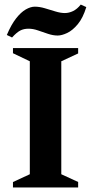

<svg xmlns="http://www.w3.org/2000/svg" viewBox="-20 -823 400 843"><path d="M36.9 0V-23.7L110.9 -58V-554L36.9 -589.3V-612H323.1V-588.3L249.1 -554V-58L323.1 -24V0ZM32.9 -658.4 10 -669.4Q28.9 -714.4 50.4 -741.9Q71.9 -769.4 93.3 -781.6Q114.7 -793.7 132.7 -793.7Q153.7 -793.7 177.1 -786.7Q200.4 -779.7 223.4 -772.7Q246.5 -765.7 264.6 -765.7Q282.6 -765.7 300.6 -774.3Q318.6 -782.9 334.6 -802.9L358.9 -791.9Q344.4 -744.1 321.4 -716.6Q298.4 -689.1 274.7 -678.1Q251.1 -667 233.1 -667Q213.1 -667 190.6 -674.5Q168.1 -682 146.6 -689.5Q125.1 -697 105.1 -697Q84.1 -697 68.5 -688.7Q52.9 -680.4 32.9 -658.4Z"/></svg>

Font: Ancizar Serif Light
Style: Regular
Weight: 300
Designer: Cesar Puertas, Viviana Monsalve, Julian Moncada, Julian Prieto, Jose Castro, Felipe Aragon, Mariel Hernandez, Sara Alarc
Version: Version 8.100